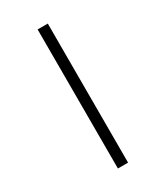

<svg xmlns="http://www.w3.org/2000/svg" viewBox="-241 -858 1032 1197"><g transform="rotate(-30 275.5 -259.5)"><path d="M238.8 -759.8H312V241.2H238.8Z"/></g></svg>

Font: NotoSansMyanmarRegular
Style: Regular
Weight: 400
Designer: Monotype Design team
Foundry: Monotype Imaging Inc.
Version: Version 1.05